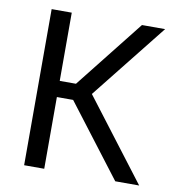

<svg xmlns="http://www.w3.org/2000/svg" viewBox="-74 -707 716 774"><g transform="rotate(10 283.5 -319.5)"><path d="M448.6 0 224.4 -293.6H151.7V-359.7H224.4L445.3 -639H540.1L286.8 -320.3L286.3 -341.2L546.5 0ZM75.6 0V-639H157.9V0Z"/></g></svg>

Font: Anek Tamil Medium
Style: Regular
Weight: 500
Designer: Aadarsh Rajan (Tamil), Yesha Goshar (Latin)
Foundry: Ek Type
Version: Version 1.003